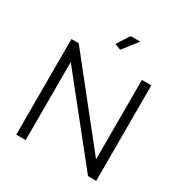

<svg xmlns="http://www.w3.org/2000/svg" viewBox="-205 -1076 1182 1235"><g transform="rotate(30 386.0 -458.5)"><path d="M395 -807 350 -824 409 -917H481ZM159 -580V0H89V-710H143L613 -119V-709H683V0H622Z"/></g></svg>

Font: Oxford Sans
Style: Regular
Weight: 400
Designer: Matt McInerney, Pablo Impallari, Rodrigo Fuenzalida
Foundry: Matt McInerney, Pablo Impallari, Rodrigo Fuenzalida
Version: Version 3.000g; ttfautohint (v1.5) -l 8 -r 28 -G 28 -x 14 -D